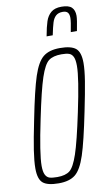

<svg xmlns="http://www.w3.org/2000/svg" viewBox="-100 -959 577 1016"><g transform="rotate(-10 188.5 -451.0)"><path d="M22 -91Q22 -129 31 -188Q40 -247 60 -344Q91 -501 114.5 -572.5Q138 -644 170 -670Q202 -696 260 -696Q320 -696 345 -675.5Q370 -655 370 -597Q370 -559 360.5 -500Q351 -441 331 -344Q299 -186 275.5 -114.5Q252 -43 220.5 -17.5Q189 8 131 8Q71 8 46.5 -12.5Q22 -33 22 -91ZM295 -344Q333 -522 333 -588Q333 -620 325.5 -636Q318 -652 303.5 -657Q289 -662 263 -662Q218 -662 194 -644Q170 -626 148 -560.5Q126 -495 95 -344Q57 -163 57 -99Q57 -67 65 -51Q73 -35 87.5 -30.5Q102 -26 129 -26Q173 -26 196 -44Q219 -62 241 -127Q263 -192 295 -344ZM377 -849Q377 -829 365 -769H332Q343 -824 343 -844Q343 -863 335 -872.5Q327 -882 308 -882Q285 -882 271.5 -870Q258 -858 251 -835.5Q244 -813 235 -769H202Q211 -819 220.5 -847.5Q230 -876 250 -893Q270 -910 306 -910Q345 -910 361 -894.5Q377 -879 377 -849Z"/></g></svg>

Font: Saira Ultra Condensed Thin
Style: Italic
Weight: 100
Width: 1
Italic angle: -12°
Designer: Hector Gatti with collaboration of the Omnibus-Type team
Foundry: Omnibus-Type
Version: Version 1.001; ttfautohint (v1.8)